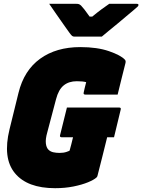

<svg xmlns="http://www.w3.org/2000/svg" viewBox="-20 -967 746 1007"><path d="M331 -403H605Q616 -403 613 -392L578 -247H542Q530 -198 516.5 -144.5Q503 -91 491 -44Q490 -40 486 -36Q473 -24 441.5 -11Q410 2 365.5 11Q321 20 269 20Q123 20 58 -59Q-7 -138 30 -289L77 -480Q106 -598 190.5 -659Q275 -720 401 -720Q490 -720 552 -698.5Q614 -677 635 -654Q641 -648 638 -636Q629 -602 618 -556.5Q607 -511 597 -471H427Q416 -471 419 -482Q421 -493 424 -504.5Q427 -516 432 -536Q415 -541 383 -541Q341 -541 314 -519Q287 -497 274 -447L228 -273Q218 -238 220.5 -215.5Q223 -193 234 -182Q244 -172 259 -168.5Q274 -165 293 -165Q314 -165 329.5 -170.5Q345 -176 345 -177Q349 -190 353.5 -208.5Q358 -227 363 -247H304Q292 -247 295 -258Q304 -294 313 -330.5Q322 -367 331 -403ZM514 -775H370Q363 -775 358.5 -778.5Q354 -782 345 -794Q338 -804 319 -830.5Q300 -857 278 -889Q256 -921 238 -947H379Q390 -947 394.5 -945Q399 -943 405 -938Q412 -931 422.5 -917.5Q433 -904 450 -880Q456 -880 464 -880Q493 -904 513.5 -919Q534 -934 553 -947H697Q708 -947 706 -939Q705 -935 701 -931.5Q697 -928 681 -914Q666 -902 644 -883Q622 -864 597 -843.5Q572 -823 550 -805Q528 -787 514 -775Z"/></svg>

Font: Recursive Mn Lnr St Blk
Style: Italic
Weight: 900
Italic angle: -15°
Monospace: yes
Version: Version 1.079;hotconv 1.0.112;makeotfexe 2.5.65598; ttfautoh